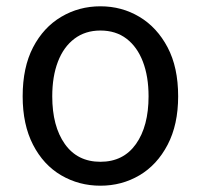

<svg xmlns="http://www.w3.org/2000/svg" viewBox="-20 -577 637 610"><path d="M299 13Q231 13 174.5 -20Q118 -53 85 -117Q52 -181 52 -271Q52 -363 85 -426.5Q118 -490 174.5 -523.5Q231 -557 299 -557Q367 -557 423 -523.5Q479 -490 512.5 -426.5Q546 -363 546 -271Q546 -181 512.5 -117Q479 -53 423 -20Q367 13 299 13ZM299 -63Q372 -63 412 -119.5Q452 -176 452 -271Q452 -334 434 -381Q416 -428 382 -454Q348 -480 299 -480Q251 -480 216.5 -454Q182 -428 164 -381Q146 -334 146 -271Q146 -176 186 -119.5Q226 -63 299 -63Z"/></svg>

Font: Noto Sans KR
Style: Regular
Weight: 400
Designer: Ryoko NISHIZUKA  (kana, bopomofo & ideographs); Paul D. Hunt (Latin, Greek & Cyrillic); Sandoll Communications , Soo-you
Foundry: Adobe
Version: Version 2.004-H2;hotconv 1.0.118;makeotfexe 2.5.65603